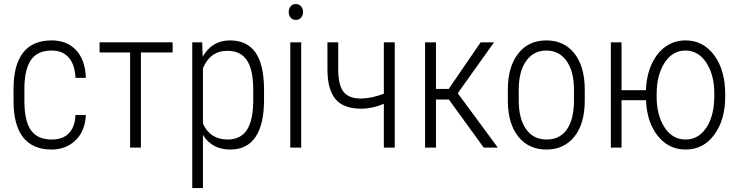

<svg xmlns="http://www.w3.org/2000/svg" viewBox="-20 -741 3712 964"><path d="M239.3 -40.5Q295.9 -40.5 326.2 -72.3Q356.4 -104 358.9 -163.6H411.1Q407.2 -82.5 359.4 -36.4Q311.5 9.8 239.3 9.8Q145 9.8 96.9 -50.5Q48.8 -110.8 47.9 -229.5V-293.9Q47.9 -415 95.9 -476.6Q144 -538.1 238.8 -538.1Q317.4 -538.1 362.8 -488.5Q408.2 -439 411.1 -350.1H358.9Q356.4 -415.5 325.7 -451.4Q294.9 -487.3 238.8 -487.3Q168.5 -487.3 135.5 -439.9Q102.5 -392.6 102.5 -294.4V-234.4Q102.5 -132.8 135.7 -86.7Q168.9 -40.5 239.3 -40.5Z M846.7 -477.5H687.5V0H633.3V-477.5H480V-528.3H846.7Z M1305.7 -239.3Q1305.7 -117.2 1263.2 -53.7Q1220.7 9.8 1136.2 9.8Q1044.4 9.8 999 -63.5V203.1H945.3V-528.3H995.1L997.6 -456.1Q1044.4 -538.1 1134.8 -538.1Q1220.2 -538.1 1262.7 -477.5Q1305.2 -417 1305.7 -292.5ZM1251.5 -288.6Q1251.5 -390.1 1220 -438Q1188.5 -485.8 1121.6 -485.8Q1035.6 -485.8 999 -398.4V-120.1Q1035.6 -40.5 1122.6 -40.5Q1188 -40.5 1219.5 -88.4Q1251 -136.2 1251.5 -235.8Z M1492.2 0H1437.5V-528.3H1492.2ZM1429.7 -680.7Q1429.7 -697.3 1439 -709Q1448.2 -720.7 1465.3 -720.7Q1482.4 -720.7 1491.9 -709Q1501.5 -697.3 1501.5 -680.7Q1501.5 -664.1 1491.9 -652.6Q1482.4 -641.1 1465.3 -641.1Q1448.2 -641.1 1439 -652.6Q1429.7 -664.1 1429.7 -680.7Z M1961.9 0H1907.2V-219.7Q1849.6 -195.3 1793.9 -195.3Q1705.1 -195.3 1664.8 -242.9Q1624.5 -290.5 1624 -391.6V-528.3H1678.2V-387.7Q1679.2 -311.5 1705.8 -278.8Q1732.4 -246.1 1793.9 -246.1Q1849.6 -248 1907.2 -270.5V-528.3H1961.9Z M2233.9 -241.2H2168.9V0H2114.3V-528.3H2168.9V-294.4H2232.9L2393.1 -528.3H2460.4L2278.3 -272.9L2479.5 0H2408.7Z M2529.8 -291Q2529.8 -405.3 2581.5 -471.7Q2633.3 -538.1 2722.7 -538.1Q2812.5 -538.1 2864 -472.7Q2915.5 -407.2 2916 -292.5V-236.3Q2916 -120.1 2864 -55.2Q2812 9.8 2723.6 9.8Q2635.3 9.8 2583.5 -53.7Q2531.7 -117.2 2529.8 -228.5ZM2584.5 -236.3Q2584.5 -145 2621.3 -92.8Q2658.2 -40.5 2723.6 -40.5Q2790.5 -40.5 2825.9 -90.8Q2861.3 -141.1 2861.8 -234.9V-291Q2861.8 -382.3 2824.7 -434.8Q2787.6 -487.3 2722.7 -487.3Q2659.7 -487.3 2622.6 -436Q2585.4 -384.8 2584.5 -294.9Z M3100.6 -288.1H3223.1Q3225.6 -360.4 3251.5 -418Q3277.3 -475.6 3321.5 -506.8Q3365.7 -538.1 3421.4 -538.1Q3511.2 -538.1 3566.2 -463.1Q3621.1 -388.2 3621.1 -268.1V-255.9Q3621.1 -139.2 3566.4 -64.7Q3511.7 9.8 3422.4 9.8Q3336.9 9.8 3282.2 -59.3Q3227.5 -128.4 3223.6 -237.8H3100.6V0H3046.9V-528.3H3100.6ZM3276.9 -255.9Q3276.9 -162.6 3316.4 -101.6Q3356 -40.5 3422.4 -40.5Q3487.3 -40.5 3526.9 -100.8Q3566.4 -161.1 3566.4 -259.8V-271.5Q3566.4 -364.7 3526.4 -426Q3486.3 -487.3 3421.4 -487.3Q3356.9 -487.3 3316.9 -426Q3276.9 -364.7 3276.9 -266.6Z"/></svg>

Font: Roboto Condensed Light
Style: Regular
Weight: 300
Designer: Google
Version: Version 2.134; 2016